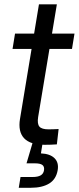

<svg xmlns="http://www.w3.org/2000/svg" viewBox="-20 -681 371 905"><path d="M331.1 -522.5 319.3 -450.2H39.1L50.8 -522.5ZM163.6 -660.6H248L159.7 -128.9Q154.8 -97.2 165.8 -84.2Q176.8 -71.3 209 -71.3Q219.2 -71.3 232.2 -71.8Q245.1 -72.3 256.3 -72.8L248 -0.5Q235.4 0.5 219.7 1Q204.1 1.5 190.4 1.5Q122.6 1.5 93.5 -29.5Q64.5 -60.5 74.2 -120.1ZM68.4 204.1 76.7 153.3H133.8Q158.7 153.3 171.9 145.5Q185.1 137.7 187.5 121.1Q189.9 104.5 179.9 96.7Q169.9 88.9 144.5 88.9H105L138.2 -23.4H183.6L179.7 0L172.9 42Q215.8 43.9 236.8 64.5Q257.8 85 252 120.6Q244.6 164.1 211.7 184.1Q178.7 204.1 125.5 204.1Z"/></svg>

Font: Inter 28pt
Style: Italic
Weight: 400
Italic angle: -9.3988°
Designer: Rasmus Andersson
Foundry: rsms
Version: Version 4.001;git-66647c0bb